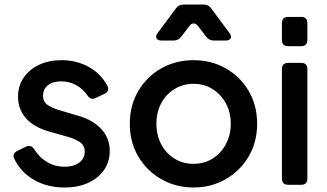

<svg xmlns="http://www.w3.org/2000/svg" viewBox="-20 -820 1450 852"><path d="M266 12Q190 12 131.5 -21.5Q73 -55 44 -114Q32 -138 58 -151L95 -169Q118 -180 133 -156Q156 -120 190.5 -100Q225 -80 266 -80Q306 -80 331 -98Q356 -116 356 -147Q356 -176 333 -190.5Q310 -205 284 -212L199 -236Q129 -256 94.5 -296Q60 -336 60 -391Q60 -439 85 -475.5Q110 -512 153.5 -532.5Q197 -553 253 -553Q319 -553 373 -523.5Q427 -494 456 -440Q469 -415 442 -403L404 -385Q382 -374 367 -398Q348 -426 317.5 -442.5Q287 -459 252 -459Q214 -459 192.5 -441.5Q171 -424 171 -396Q171 -367 192.5 -353.5Q214 -340 240 -332L328 -306Q394 -287 430.5 -246.5Q467 -206 467 -150Q467 -102 441.5 -65.5Q416 -29 371 -8.5Q326 12 266 12Z M839 12Q761 12 696.5 -24.5Q632 -61 594 -125Q556 -189 556 -271Q556 -352 593.5 -416Q631 -480 695.5 -516.5Q760 -553 839 -553Q918 -553 982 -516.5Q1046 -480 1083.5 -416.5Q1121 -353 1121 -271Q1121 -189 1083 -125Q1045 -61 981 -24.5Q917 12 839 12ZM839 -93Q886 -93 923 -116Q960 -139 982 -179.5Q1004 -220 1004 -271Q1004 -322 982 -362Q960 -402 923 -425Q886 -448 839 -448Q792 -448 754.5 -425Q717 -402 695.5 -362Q674 -322 674 -271Q674 -220 695.5 -179.5Q717 -139 754.5 -116Q792 -93 839 -93ZM698 -640Q680 -640 674.5 -650Q669 -660 680 -674L761 -783Q773 -800 795 -800H883Q905 -800 917 -783L998 -674Q1009 -660 1003.5 -650Q998 -640 981 -640H929Q908 -640 895 -657L859 -704Q850 -716 839 -716Q828 -716 820 -704L784 -657Q771 -640 750 -640Z M1259 -615Q1231 -615 1231 -643V-717Q1231 -745 1259 -745H1316Q1344 -745 1344 -717V-643Q1344 -615 1316 -615ZM1259 0Q1231 0 1231 -28V-513Q1231 -541 1259 -541H1316Q1344 -541 1344 -513V-28Q1344 0 1316 0Z"/></svg>

Font: Pitagon Sans Text SemiBold
Style: Regular
Weight: 600
Designer: Travis Tran
Foundry: Pitagon
Version: Version 1.001; ttfautohint (v1.8.4.7-5d5b);gftools[0.9.26]